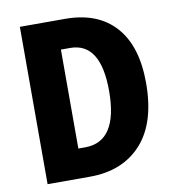

<svg xmlns="http://www.w3.org/2000/svg" viewBox="-80 -786 784 858"><g transform="rotate(-10 311.5 -357.0)"><path d="M579 -369Q579 -537 499.5 -625.5Q420 -714 272 -714H67V0H259Q408 0 493.5 -94Q579 -188 579 -369ZM410 -363Q410 -133 261 -133H230V-582H272Q410 -582 410 -363Z"/></g></svg>

Font: Noto Sans Display SemiCondensed Extra
Style: Regular
Weight: 800
Width: 4
Designer: Monotype Design Team
Foundry: Monotype Imaging Inc.
Version: Version 1.900